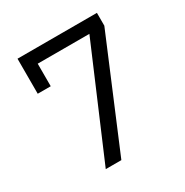

<svg xmlns="http://www.w3.org/2000/svg" viewBox="-162 -829 923 959"><g transform="rotate(-30 300.0 -349.0)"><path d="M175 0 442 -626H144V-496H69V-698H527V-624L265 0Z"/></g></svg>

Font: IBM Plex Sans Arabic
Style: Regular
Weight: 400
Designer: Mike Abbink, Paul van der Laan, Pieter van Rosmalen, Wael Morcos, Khajak Apelian
Foundry: Bold Monday
Version: Version 1.005